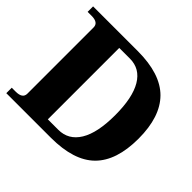

<svg xmlns="http://www.w3.org/2000/svg" viewBox="-163 -898 1095 1095"><g transform="rotate(45 384.5 -350.0)"><path d="M11 -44H43Q98 -44 98 -83V-617Q98 -656 43 -656H11V-700H371Q555 -700 641.5 -613Q728 -526 728 -350Q728 -172 641.5 -86Q555 0 370 0H11ZM368 -62Q450 -62 494.5 -135Q539 -208 539 -350Q539 -491 495.5 -564.5Q452 -638 370 -638H284V-62Z"/></g></svg>

Font: Taviraj Bold
Style: Regular
Weight: 700
Designer: Katatrad Team
Foundry: CadsonDemak
Version: Version 1.030